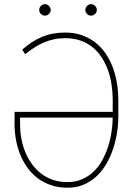

<svg xmlns="http://www.w3.org/2000/svg" viewBox="-20 -874 640 904"><path d="M287.1 -720.7Q330.6 -720.7 366 -708Q401.4 -695.3 429.2 -673.6Q457 -651.9 477.3 -622.1Q497.6 -592.3 510.7 -557.4Q523.9 -522.5 530.3 -484.4Q536.6 -446.3 537.1 -407.7V-323.7Q537.1 -288.1 531 -249.5Q524.9 -210.9 512.7 -173.8Q500.5 -136.7 481.4 -103.5Q462.4 -70.3 435.8 -45.2Q409.2 -20 375 -5.1Q340.8 9.8 297.9 9.8Q256.3 9.8 221.7 -1.7Q187 -13.2 159.4 -33.4Q131.8 -53.7 111.1 -81.8Q90.3 -109.9 76.7 -142.8Q63 -175.8 55.9 -212.6Q48.8 -249.5 48.3 -287.1L48.8 -347.2H510.7V-407.7Q510.3 -442.9 504.9 -477.8Q499.5 -512.7 488 -544.4Q476.6 -576.2 458.7 -603.5Q440.9 -630.9 416.3 -651.1Q391.6 -671.4 359.4 -682.9Q327.1 -694.3 287.1 -694.3Q258.8 -694.3 233.9 -689Q209 -683.6 186 -673.8Q163.1 -664.1 141.6 -650.1Q120.1 -636.2 98.6 -619.1L84.5 -640.1Q128.9 -679.7 177.5 -700.2Q226.1 -720.7 287.1 -720.7ZM297.9 -16.6Q336.4 -16.6 367.2 -30.3Q397.9 -43.9 421.6 -66.9Q445.3 -89.8 461.9 -120.4Q478.5 -150.9 489.3 -184.6Q500 -218.3 505.1 -253.2Q510.3 -288.1 510.7 -320.3H74.2L74.7 -285.2Q74.7 -252 81.1 -219Q87.4 -186 99.9 -156Q112.3 -126 130.9 -100.6Q149.4 -75.2 174.1 -56.4Q198.7 -37.6 229.7 -27.1Q260.7 -16.6 297.9 -16.6ZM164.6 -827.1Q164.6 -837.9 172.6 -846.2Q180.7 -854.5 191.4 -854.5Q202.1 -854.5 210.4 -846.2Q218.8 -837.9 218.8 -827.1Q218.8 -816.4 210.4 -808.3Q202.1 -800.3 191.4 -800.3Q180.7 -800.3 172.6 -808.3Q164.6 -816.4 164.6 -827.1ZM381.8 -827.1Q381.8 -837.9 389.9 -846.2Q397.9 -854.5 408.7 -854.5Q419.4 -854.5 427.7 -846.2Q436 -837.9 436 -827.1Q436 -816.4 427.7 -808.3Q419.4 -800.3 408.7 -800.3Q397.9 -800.3 389.9 -808.3Q381.8 -816.4 381.8 -827.1Z"/></svg>

Font: Roboto Mono Thin
Style: Regular
Weight: 250
Designer: Google
Version: Version 2.000985; 2015; ttfautohint (v1.3)